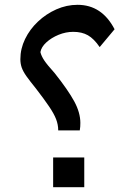

<svg xmlns="http://www.w3.org/2000/svg" viewBox="-20 -799 566 805"><path d="M460.4 -676.3 397.9 -601.6Q374 -636.7 348.6 -651.1Q323.2 -665.5 287.1 -665.5Q255.9 -665.5 225.6 -653.1Q195.3 -640.6 174.3 -621.3Q153.3 -602.1 149.4 -580.6Q153.3 -564 165.5 -545.7Q177.7 -527.3 209 -492.7Q265.6 -421.4 291.3 -374Q316.9 -326.7 316.9 -283.7Q316.9 -275.9 316.4 -268.1Q315.9 -260.3 314.5 -252.4H224.1Q224.1 -276.4 215.1 -299.6Q206.1 -322.8 185.5 -353Q165 -383.3 130.4 -428.2Q105 -459.5 90.8 -479.5Q76.7 -499.5 71 -515.9Q65.4 -532.2 65.4 -550.8Q65.4 -594.7 85.2 -635.5Q105 -676.3 139.2 -708.5Q173.3 -740.7 216.3 -759.8Q259.3 -778.8 305.2 -778.8Q407.2 -778.8 460.4 -676.3ZM202.8 -138.7H333.3V-14.1H202.8Z"/></svg>

Font: Pinar-DS3-FD SemiBold
Style: Regular
Weight: 600
Designer: Amin Abedi
Version: Version 3.000